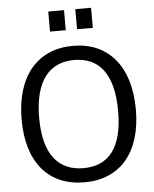

<svg xmlns="http://www.w3.org/2000/svg" viewBox="-62 -1006 858 1068"><g transform="rotate(-5 366.5 -472.0)"><path d="M367 10C564 10 686 -127 686 -369C686 -613 563 -752 368 -752C171 -752 48 -612 48 -368C48 -126 168 10 367 10ZM368 -69C229 -69 146 -163 146 -368C146 -576 229 -673 368 -673C506 -673 587 -577 587 -368C587 -162 507 -69 368 -69ZM248 -954V-842H336V-954ZM399 -954V-842H487V-954Z"/></g></svg>

Font: Cheyenne Sans
Style: Regular
Weight: 400
Designer: The Public Sans project authors (U.S. Web Design System), Libre Franklin designed by Pablo Impallari and Rodrigo Fuenzal
Foundry: The Cheyenne Sans Project Authors
Version: Version 2.007